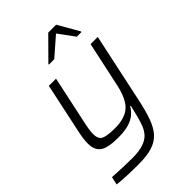

<svg xmlns="http://www.w3.org/2000/svg" viewBox="-273 -844 1155 1155"><g transform="rotate(-45 304.0 -266.5)"><path d="M195 206Q149 206 98.5 204Q48 202 16 198L27 147Q72 150 117 151.5Q162 153 194 153Q252 153 288 141Q324 129 344 107Q364 85 375 55Q386 25 395 -11Q399 -28 403 -44.5Q407 -61 411 -77H406Q392 -53 370.5 -34.5Q349 -16 313.5 -5Q278 6 223 6Q134 6 100.5 -18.5Q67 -43 67 -98Q67 -136 79 -191L147 -510H208L144 -210Q137 -179 133.5 -156Q130 -133 130 -117Q130 -72 157.5 -60Q185 -48 249 -48Q335 -48 377.5 -88Q420 -128 440 -222L502 -510H563L468 -65Q452 10 433.5 61.5Q415 113 386.5 145Q358 177 312 191.5Q266 206 195 206ZM237 -600 238 -605 371 -739H438L515 -605L514 -600H475L400 -702L283 -600Z"/></g></svg>

Font: Saira Light
Style: Italic
Weight: 300
Italic angle: -12°
Designer: Hector Gatti with collaboration of the Omnibus-Type team
Foundry: Omnibus-Type
Version: Version 1.100; ttfautohint (v1.8.3)